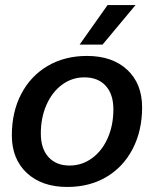

<svg xmlns="http://www.w3.org/2000/svg" viewBox="-20 -732 612 762"><path d="M27 -195Q27 -288 64.5 -359.5Q102 -431 169.5 -470.5Q237 -510 325 -510Q426 -510 485 -455Q544 -400 544 -306Q544 -213 506.5 -141Q469 -69 402 -29.5Q335 10 247 10Q146 10 86.5 -45.5Q27 -101 27 -195ZM430 -298Q430 -358 399.5 -391.5Q369 -425 315 -425Q266 -425 226.5 -396Q187 -367 164.5 -316Q142 -265 142 -202Q142 -142 172.5 -108.5Q203 -75 256 -75Q305 -75 345 -104Q385 -133 407.5 -184Q430 -235 430 -298ZM407 -712H518L387 -555H296Z"/></svg>

Font: Sarabun SemiBold
Style: Italic
Weight: 600
Italic angle: -10°
Designer: Suppakit Chalermlarp | Katatrad Co.,Ltd.
Foundry: Cadson Demak Co.,Ltd.
Version: Version 1.000; ttfautohint (v1.6)